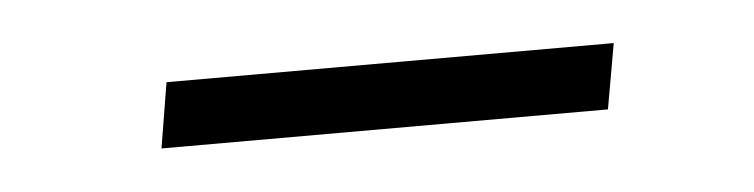

<svg xmlns="http://www.w3.org/2000/svg" viewBox="-23 -371 483 123"><g transform="rotate(-5 219.0 -309.0)"><path d="M372.6 -330.1 365.2 -288.1H78.1L85 -330.1Z"/></g></svg>

Font: Inter 17pt ExtraLight
Style: Italic
Weight: 250
Italic angle: -9.3988°
Version: Version 4.001;git-66647c0bb